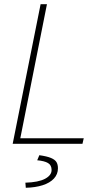

<svg xmlns="http://www.w3.org/2000/svg" viewBox="-20 -680 472 908"><path d="M40 0 172 -660H202L76 -26H376L370 0ZM102 208 100 184Q162 182 193 165.5Q224 149 224 124Q224 101 207 91Q190 81 156 78L166 54Q202 59 221 67Q240 75 247 86.5Q254 98 254 116Q254 144 235 164.5Q216 185 181.5 196Q147 207 102 208Z"/></svg>

Font: Source Sans 3 ExtraLight ExtraLight
Style: Italic
Weight: 250
Italic angle: -11°
Version: Version 3.052;hotconv 1.1.0;makeotfexe 2.6.0